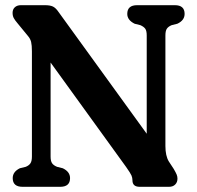

<svg xmlns="http://www.w3.org/2000/svg" viewBox="-20 -720 760 740"><path d="M250 -33.5Q250 0 212 0H67Q29 0 29 -33.5Q29 -58 56.5 -71.5L79 -77Q91.5 -82 97.2 -90.5Q103 -99 103 -116.5V-522Q103 -545.5 100 -558Q97 -570.5 88 -581L47 -631Q37.5 -642 33 -650.5Q28.5 -659 28.5 -670.5Q28.5 -684 37.2 -692Q46 -700 60.5 -700H153.5Q173 -700 184 -694.8Q195 -689.5 205.5 -674L545.5 -204.5V-583.5Q545.5 -601 540 -609Q534.5 -617 521 -623L499 -628.5Q470.5 -642.5 470.5 -666.5Q470.5 -700 508.5 -700H654Q691.5 -700 691.5 -666.5Q691.5 -641.5 663.5 -628.5L641.5 -623Q628.5 -617.5 623 -609.2Q617.5 -601 617.5 -583.5V-157.5Q617.5 -119.5 630.5 -98L649.5 -69Q658 -54.5 661 -47Q664 -39.5 664 -31.5Q664 -17.5 655.2 -8.8Q646.5 0 631.5 0H518.5Q490.5 0 490.5 -25Q490.5 -34.5 486.8 -43.5Q483 -52.5 466 -76.5L175 -479V-116.5Q175 -99 180.8 -90.8Q186.5 -82.5 200 -77L222 -71.5Q250 -58 250 -33.5Z"/></svg>

Font: Fraunces 144pt S100 SemiBold
Style: Regular
Weight: 600
Version: Version 1.000; ttfautohint (v1.8.3)